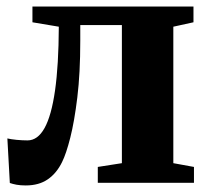

<svg xmlns="http://www.w3.org/2000/svg" viewBox="-20 -558 639 586"><path d="M58.5 8Q42.5 8 30.5 5.8Q18.5 3.5 10 0.5L2.5 -135.5Q12.5 -133 30.5 -131.2Q48.5 -129.5 64 -129.5Q95 -129.5 116 -167.2Q137 -205 148 -282Q159 -359 159.5 -476.5L79 -490V-538H570.5V-490L509 -476.5V-60L572 -48.5V0H278.5V-48.5L352 -60V-481.5H225V-433.5Q225 -334.5 216 -260.8Q207 -187 194.5 -137.8Q182 -88.5 169.5 -63.5Q153 -29.5 126 -10.8Q99 8 58.5 8Z"/></svg>

Font: Merriweather 60pt ExtraBold
Style: Regular
Weight: 800
Version: Version 2.100